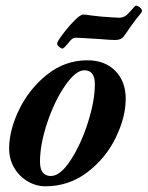

<svg xmlns="http://www.w3.org/2000/svg" viewBox="-20 -638 517 672"><path d="M12 -118Q12 -183 47.5 -255.5Q83 -328 145.5 -377.5Q208 -427 286 -427Q347 -427 383.5 -390Q420 -353 420 -292Q420 -228 385 -156Q350 -84 285.5 -35Q221 14 139 14Q106 14 76.5 -3.5Q47 -21 29.5 -51Q12 -81 12 -118ZM312 -344Q312 -392 275 -392Q245 -392 208 -338.5Q171 -285 145.5 -209Q120 -133 120 -72Q120 -22 158 -22Q191 -22 227 -77Q263 -132 287.5 -208.5Q312 -285 312 -344ZM180 -486Q180 -492 199 -517.5Q218 -543 239.5 -565Q261 -587 271 -587Q283 -587 298 -584Q334 -580 334 -580Q386 -576 397 -576Q417 -576 432 -594Q439 -601 446 -609.5Q453 -618 456 -618Q462 -618 469.5 -612Q477 -606 477 -600Q477 -596 468 -585Q459 -574 457 -572L435 -542Q424 -525 414 -512Q405 -498 384 -498Q367 -498 333 -501Q256 -506 246 -506Q240 -506 236 -504Q232 -502 227 -497Q204 -468 199 -468Q194 -468 187 -474Q180 -480 180 -486Z"/></svg>

Font: EB Garamond SemiBold
Style: Italic
Weight: 600
Italic angle: -17.2°
Designer: Georg Duffner and Octavio Pardo
Foundry: Georg Duffner
Version: Version 1.000